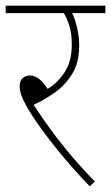

<svg xmlns="http://www.w3.org/2000/svg" viewBox="-20 -642 390 674"><path d="M313 -5 295 12Q243 -42 199 -95Q155 -148 122 -194Q89 -240 72 -271Q59 -295 54 -310.5Q49 -326 49 -340Q49 -358 59.5 -367.5Q70 -377 85 -377Q118 -377 147 -330Q183 -351 207.5 -389.5Q232 -428 232 -484Q232 -526 223 -553Q214 -580 204 -596H0V-622H350V-596H233Q244 -575 251 -543Q258 -511 258 -482Q258 -423 234 -383.5Q210 -344 173.5 -318Q137 -292 98 -274Q127 -229 162.5 -181Q198 -133 237 -87.5Q276 -42 313 -5Z"/></svg>

Font: Noto Sans SemiCondensed Thin
Style: Regular
Weight: 100
Width: 4
Designer: Monotype Design Team
Foundry: Monotype Imaging Inc.
Version: Version 2.013; ttfautohint (v1.8.4.7-5d5b)